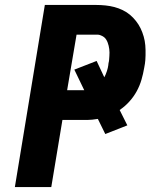

<svg xmlns="http://www.w3.org/2000/svg" viewBox="-20 -755 640 775"><path d="M40 0 161 -735H368Q387 -735 406 -733Q425 -731 442 -726.5Q459 -722 475.5 -714Q492 -706 505 -695Q518 -684 529 -670Q540 -656 547.5 -640.5Q555 -625 560 -607.5Q565 -590 566.5 -572Q568 -554 567.5 -532Q567 -510 565 -498L562 -481Q558 -457 551 -433Q544 -409 532 -387Q520 -365 502.5 -345.5Q485 -326 463 -311L494 -249L405 -214L375 -275Q362 -273 352.5 -272Q343 -271 336 -271H232L187 0ZM251 -391H320L280 -474L370 -509L401 -443Q407 -454 411.5 -468Q416 -482 417 -491L418 -500Q420 -507 420.5 -514.5Q421 -522 421.5 -529Q422 -536 422 -543Q422 -550 421 -557Q420 -564 418.5 -570.5Q417 -577 414.5 -583.5Q412 -590 408.5 -595.5Q405 -601 400 -605Q395 -609 387.5 -612Q380 -615 376 -615H289Z"/></svg>

Font: Iosevka Aile Heavy
Style: Italic
Weight: 900
Italic angle: -9°
Designer: Belleve Invis
Foundry: Belleve Invis
Version: Version 31.1.0; ttfautohint (v1.8.4)